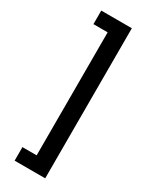

<svg xmlns="http://www.w3.org/2000/svg" viewBox="-230 -808 785 995"><g transform="rotate(30 162.5 -311.0)"><path d="M239 -760V138H56V57H141V-679H56V-760Z"/></g></svg>

Font: IBM Plex Sans Devanagari Medium
Style: Regular
Weight: 500
Designer: Mike Abbink, Paul van der Laan, Pieter van Rosmalen, Erin McLaughlin
Foundry: Bold Monday
Version: Version 1.1